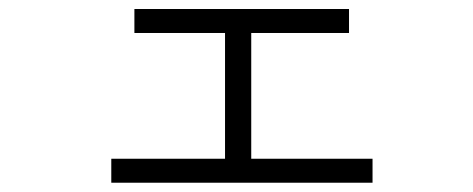

<svg xmlns="http://www.w3.org/2000/svg" viewBox="-20 -511 1040 422"><path d="M275.4 -491.2V-438.5H474.6V-162.1H224.6V-109.4H798.8V-162.1H532.2V-438.5H747.1V-491.2Z"/></svg>

Font: Dotum
Style: Regular
Weight: 400
Version: Version 2.21